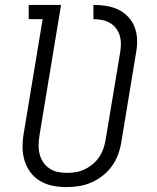

<svg xmlns="http://www.w3.org/2000/svg" viewBox="-20 -755 640 783"><path d="M251 8Q222 8 194.5 2.5Q167 -3 143.5 -17Q120 -31 104 -52.5Q88 -74 80 -100.5Q72 -127 72 -155.5Q72 -184 77 -213L154 -677H97V-735H229L141 -203Q138 -184 137.5 -164.5Q137 -145 141.5 -127Q146 -109 156 -94Q166 -79 181 -68.5Q196 -58 214.5 -54Q233 -50 252 -50Q271 -50 289.5 -53Q308 -56 325.5 -64.5Q343 -73 358.5 -86Q374 -99 385 -115.5Q396 -132 402 -150Q408 -168 411 -187L470 -541Q473 -559 473 -577Q473 -595 468 -611Q463 -627 452.5 -640.5Q442 -654 427.5 -662Q413 -670 395.5 -673.5Q378 -677 361 -677V-735Q387 -735 413 -731Q439 -727 462 -716Q485 -705 502.5 -686.5Q520 -668 529 -644.5Q538 -621 539 -594.5Q540 -568 535 -541L475 -177Q471 -151 462 -126Q453 -101 437.5 -79Q422 -57 400 -39.5Q378 -22 353 -11Q328 0 302 4Q276 8 251 8Z"/></svg>

Font: Iosevka Slab Light Extended
Style: Italic
Weight: 300
Width: 7
Italic angle: -9°
Monospace: yes
Designer: Belleve Invis
Foundry: Belleve Invis
Version: Version 11.1.0; ttfautohint (v1.8.3)